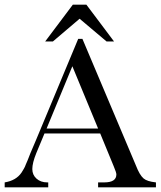

<svg xmlns="http://www.w3.org/2000/svg" viewBox="-20 -800 686 820"><path d="M206 -623H173L291 -780H349L467 -623H435L320 -720ZM170 -230 135 -146Q118 -104 118 -78Q118 -53 136 -37Q154 -21 182 -21H186V0H0V-21Q49 -29 72 -63Q77 -71 82 -79.5Q87 -88 90 -97Q93 -104 98 -115.5Q103 -127 110 -146Q116 -159 133 -200L314 -634H332L561 -92Q576 -53 593 -38Q608 -25 646 -21V0H399V-21H425Q477 -21 477 -55Q477 -63 466 -89L408 -230ZM289 -517 179 -251H399Z"/></svg>

Font: New Athena Unicode
Style: Regular
Weight: 400
Designer: J. Rusten 1997; rev. by R. Hancock 2001, 2002, rev. by D. Mastronarde 2002-2021
Foundry: GreekKeys New Athena Unicode
Version: Version 5.008